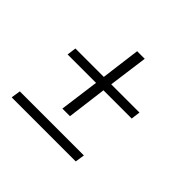

<svg xmlns="http://www.w3.org/2000/svg" viewBox="-122 -613 750 750"><g transform="rotate(45 253.5 -238.0)"><path d="M217 -274H60L65 -312H222L243 -475H285L263 -312H419L414 -274H258L237 -110H195ZM30 -40H384L378 -1H24Z"/></g></svg>

Font: Bellota Light
Style: Italic
Weight: 300
Italic angle: -7.5°
Designer: Kemie Guaida
Foundry: Kemie Guaida
Version: Version 4.001